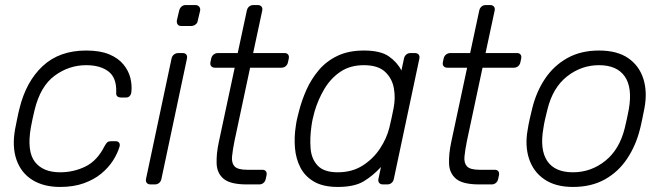

<svg xmlns="http://www.w3.org/2000/svg" viewBox="-20 -730 2626 760"><path d="M218 10Q153 10 108.5 -17.5Q64 -45 45.5 -97Q27 -149 40 -220Q43 -235 48 -260Q53 -285 57 -300Q83 -407 149 -468.5Q215 -530 321 -530Q376 -530 412 -515Q448 -500 468.5 -475Q489 -450 496 -421.5Q503 -393 500 -366Q499 -356 493.5 -350Q488 -344 479 -344H460Q450 -344 444.5 -348.5Q439 -353 440 -365Q442 -422 409.5 -447Q377 -472 321 -472Q253 -472 196.5 -430.5Q140 -389 117 -295Q113 -280 109 -260Q105 -240 102 -225Q86 -131 118 -89.5Q150 -48 218 -48Q271 -48 317.5 -70.5Q364 -93 393 -150Q400 -163 405 -167Q410 -171 420 -171H438Q447 -171 451.5 -165Q456 -159 453 -149Q445 -122 427 -94Q409 -66 380.5 -42.5Q352 -19 311.5 -4.5Q271 10 218 10Z M576 0Q566 0 561 -6Q556 -12 558 -22L659 -498Q661 -508 668.5 -514Q676 -520 686 -520H703Q713 -520 717.5 -514Q722 -508 720 -498L619 -22Q617 -12 610 -6Q603 0 593 0ZM698 -627Q688 -627 683.5 -633Q679 -639 680 -649L689 -687Q691 -697 698 -703.5Q705 -710 715 -710H753Q763 -710 768.5 -703.5Q774 -697 772 -687L763 -649Q762 -639 754 -633Q746 -627 736 -627Z M957 0Q892 0 865.5 -22Q839 -44 837.5 -82Q836 -120 846 -167L909 -462H831Q821 -462 816 -468Q811 -474 813 -484L816 -498Q818 -508 825.5 -514Q833 -520 843 -520H921L957 -688Q959 -698 966 -704Q973 -710 983 -710H1000Q1010 -710 1015 -704Q1020 -698 1018 -688L982 -520H1106Q1116 -520 1120.5 -514Q1125 -508 1123 -498L1120 -484Q1118 -474 1111 -468Q1104 -462 1094 -462H970L908 -171Q901 -136 898.5 -110.5Q896 -85 908.5 -71.5Q921 -58 958 -58H1018Q1028 -58 1032.5 -52Q1037 -46 1035 -36L1032 -22Q1030 -12 1023 -6Q1016 0 1006 0Z M1317 10Q1259 10 1223 -11Q1187 -32 1169 -67Q1151 -102 1147.5 -145Q1144 -188 1151 -232Q1153 -247 1156 -260Q1159 -273 1163 -288Q1174 -332 1193 -374.5Q1212 -417 1242 -452.5Q1272 -488 1316 -509Q1360 -530 1420 -530Q1486 -530 1519 -507Q1552 -484 1569 -451L1579 -498Q1581 -508 1588 -514Q1595 -520 1605 -520H1622Q1632 -520 1637 -514Q1642 -508 1640 -498L1539 -22Q1537 -12 1530 -6Q1523 0 1513 0H1496Q1486 0 1481 -6Q1476 -12 1478 -22L1488 -69Q1457 -35 1420 -12.5Q1383 10 1317 10ZM1317 -48Q1374 -48 1416 -75Q1458 -102 1484.5 -142.5Q1511 -183 1521 -224Q1525 -239 1530 -263Q1535 -287 1538 -302Q1546 -342 1539 -381Q1532 -420 1504 -446Q1476 -472 1420 -472Q1366 -472 1327.5 -446Q1289 -420 1264 -378Q1239 -336 1225 -288Q1221 -273 1218 -260Q1215 -247 1213 -232Q1206 -184 1209.5 -142Q1213 -100 1238 -74Q1263 -48 1317 -48Z M1877 0Q1812 0 1785.5 -22Q1759 -44 1757.5 -82Q1756 -120 1766 -167L1829 -462H1751Q1741 -462 1736 -468Q1731 -474 1733 -484L1736 -498Q1738 -508 1745.5 -514Q1753 -520 1763 -520H1841L1877 -688Q1879 -698 1886 -704Q1893 -710 1903 -710H1920Q1930 -710 1935 -704Q1940 -698 1938 -688L1902 -520H2026Q2036 -520 2040.5 -514Q2045 -508 2043 -498L2040 -484Q2038 -474 2031 -468Q2024 -462 2014 -462H1890L1828 -171Q1821 -136 1818.5 -110.5Q1816 -85 1828.5 -71.5Q1841 -58 1878 -58H1938Q1948 -58 1952.5 -52Q1957 -46 1955 -36L1952 -22Q1950 -12 1943 -6Q1936 0 1926 0Z M2248 10Q2179 10 2135 -20Q2091 -50 2074 -102Q2057 -154 2069 -218Q2071 -233 2077 -260Q2083 -287 2087 -302Q2103 -367 2137.5 -418.5Q2172 -470 2225.5 -500Q2279 -530 2351 -530Q2423 -530 2466.5 -500Q2510 -470 2526.5 -418.5Q2543 -367 2531 -302Q2528 -287 2522.5 -260Q2517 -233 2513 -218Q2497 -154 2462.5 -102Q2428 -50 2374.5 -20Q2321 10 2248 10ZM2248 -48Q2319 -48 2375.5 -93Q2432 -138 2453 -223Q2457 -238 2461.5 -260Q2466 -282 2469 -297Q2484 -383 2453 -427.5Q2422 -472 2351 -472Q2281 -472 2224.5 -427.5Q2168 -383 2147 -297Q2143 -282 2138 -260Q2133 -238 2131 -223Q2116 -138 2146 -93Q2176 -48 2248 -48Z"/></svg>

Font: Rubik Light
Style: Italic
Weight: 300
Italic angle: -12°
Designer: Hubert and Fischer
Foundry: Hubert and Fischer
Version: Version 2.300;gftools[0.9.30]